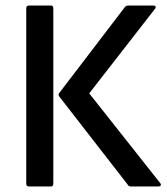

<svg xmlns="http://www.w3.org/2000/svg" viewBox="-20 -675 603 695"><path d="M454 0Q445 0 442 -7L195 -325Q189 -333 195 -339L431 -648Q436 -655 444 -655H535Q541 -655 543 -651.5Q545 -648 541 -643L303 -337L560 -12Q564 -7 561.5 -3.5Q559 0 553 0ZM85 0Q75 0 75 -10V-645Q75 -655 85 -655H164Q173 -655 173 -645V-10Q173 0 164 0Z"/></svg>

Font: Sofia Sans Semi Condensed SemiBold
Style: Regular
Weight: 600
Designer: Botio Nikoltchev, Ani Petrova
Foundry: lettersoup
Version: Version 4.100